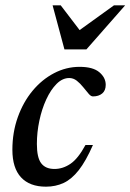

<svg xmlns="http://www.w3.org/2000/svg" viewBox="-20 -690 490 721"><path d="M240 -397Q214.5 -397 192.5 -375Q170.5 -353 153.8 -316.8Q137 -280.5 127.8 -236.8Q118.5 -193 118.5 -149.5Q118.5 -98 134.8 -76.8Q151 -55.5 184.5 -55.5Q216 -55.5 244.5 -74.8Q273 -94 301 -145.5H329Q302.5 -85 275.8 -51Q249 -17 219 -3Q189 11 152.5 11Q91.5 11 59 -24Q26.5 -59 26.5 -127.5Q26.5 -193 46.8 -249.8Q67 -306.5 102.2 -349Q137.5 -391.5 183 -415.2Q228.5 -439 279 -439Q329 -439 353 -418.8Q377 -398.5 377 -371.5Q377 -350 363.8 -339Q350.5 -328 329.5 -328Q322 -327.5 313.5 -337.2Q305 -347 293 -362Q281.5 -376.5 268.5 -386.8Q255.5 -397 240 -397ZM450 -670 304.5 -504.5H222L177.5 -670H208L279 -577L408 -670Z"/></svg>

Font: Newsreader Text Medium
Style: Italic
Weight: 500
Italic angle: -17°
Designer: Hugues Gentile
Foundry: Production Type
Version: Version 1.001